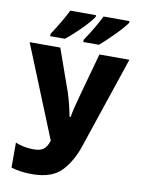

<svg xmlns="http://www.w3.org/2000/svg" viewBox="-100 -995 800 1073"><g transform="rotate(10 300.0 -458.5)"><path d="M157 10Q271 10 325.5 -48.5Q380 -107 409 -197L583 -714H413L344 -464Q337 -437 328.5 -404.5Q320 -372 315 -342H309Q304 -370 295 -406.5Q286 -443 277 -471L191 -714H17L229 -192Q217 -156 198.5 -142Q180 -128 140 -128Q116 -128 89 -133Q62 -138 39 -148V-6Q90 10 157 10ZM312 -767H401Q435 -796 479.5 -841Q524 -886 546 -917V-927H399Q387 -902 364.5 -863Q342 -824 312 -780ZM124 -767H208Q248 -799 291 -842Q334 -885 356 -917V-927H210Q198 -902 175.5 -863Q153 -824 124 -780Z"/></g></svg>

Font: Noto Sans Mono Extra
Style: Regular
Weight: 800
Designer: Monotype Design Team
Foundry: Monotype Imaging Inc.
Version: Version 1.900